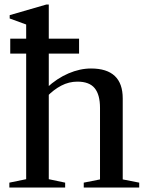

<svg xmlns="http://www.w3.org/2000/svg" viewBox="-20 -842 660 862"><path d="M26 -601.5V-668.5H335V-601.5ZM22 0V-22L97.5 -37.5V-732L23.5 -759V-774L187.5 -821.5H199V-37.5L272.5 -22V0ZM356 0V-22L429 -36.5V-357.5Q429 -417 405 -446.2Q381 -475.5 327.5 -475.5Q289.5 -475.5 255 -457.5Q220.5 -439.5 190 -407.5V-448Q236 -490.5 287.5 -512.5Q339 -534.5 388.5 -534.5Q531 -534.5 531 -400V-36.5L605 -22V0Z"/></svg>

Font: Libre Caslon Text
Style: Regular
Weight: 400
Designer: Pablo Impallari, Rodrigo Fuenzalida, Katja Schimmel
Foundry: Pablo Impallari, Rodrigo Fuenzalida
Version: Version 2.000